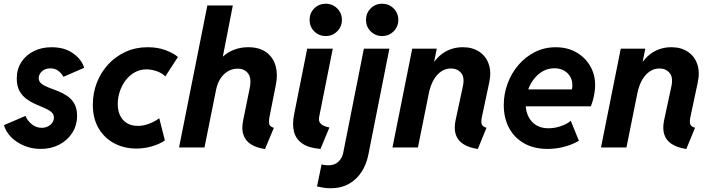

<svg xmlns="http://www.w3.org/2000/svg" viewBox="-20 -781 3767 1017"><path d="M195.8 7.8Q147.5 7.8 106.4 -9.8Q65.4 -27.3 37.8 -55.9Q10.3 -84.5 1 -118.2L115.2 -167Q123.5 -144 147 -124Q170.4 -104 201.2 -104Q219.2 -104 233.9 -111.6Q248.5 -119.1 257.1 -131.3Q265.6 -143.6 265.6 -157.7Q265.6 -176.3 251.5 -188Q237.3 -199.7 214.8 -209.2Q192.4 -218.7 167.2 -229.7Q142.1 -240.7 119.6 -257.3Q97.2 -273.9 83 -299.8Q68.8 -325.7 68.8 -365.2Q68.8 -415.5 93.3 -452.6Q117.7 -489.7 159.4 -510.3Q201.2 -530.8 252.9 -530.8Q322.8 -530.8 367.9 -498Q413.1 -465.3 425.8 -421.9L315.9 -374Q307.1 -391.1 289.8 -405Q272.5 -418.9 246.6 -418.9Q218.3 -418.9 201.7 -402.8Q185.1 -386.7 185.1 -367.7Q185.1 -349.1 199.7 -337.6Q214.4 -326.2 237.6 -317.4Q260.7 -308.6 286.6 -298.6Q312.5 -288.6 335.7 -272.9Q358.9 -257.3 373.5 -232.2Q388.2 -207 388.2 -167.5Q388.2 -117.2 362.8 -77.4Q337.4 -37.6 293.9 -14.9Q250.5 7.8 195.8 7.8Z M702.7 5.9Q637.7 5.9 585.3 -21.8Q532.9 -49.5 502.3 -101.4Q471.7 -153.4 471.7 -226.1Q471.7 -288.3 493.1 -343.3Q514.5 -398.2 553.6 -440.4Q592.7 -482.6 645.9 -506.8Q699.1 -530.9 762.5 -530.9Q816.9 -530.9 859 -514.5Q901.2 -498 922.5 -479L855.3 -375.7Q840.4 -392.9 811.7 -403.3Q783.1 -413.6 755.4 -413.6Q721.8 -413.6 693.9 -397.9Q666 -382.2 645.8 -355.8Q625.6 -329.5 614.7 -296.7Q603.7 -264 603.7 -229.6Q603.7 -194.7 616.3 -168.7Q629 -142.8 652.8 -128.5Q676.7 -114.2 710.3 -114.2Q741.4 -114.2 772.1 -126.5Q802.8 -138.8 823.5 -154.9L853.4 -37.1Q823.6 -16.9 783.6 -5.5Q743.5 5.9 702.7 5.9Z M1383.7 8.4Q1339.6 2 1310.5 -15.9Q1281.4 -33.9 1269.9 -65.2Q1258.4 -96.5 1268 -143.6L1302.9 -315.4Q1313.3 -367.9 1293.8 -392.6Q1274.4 -417.3 1238.9 -417.3Q1211 -417.3 1187.5 -403.6Q1164 -389.9 1147.9 -365.1Q1131.8 -340.4 1124.8 -307L1063.2 0H928.4L1078.3 -752H1213.2L1160.5 -482.2H1172.3L1123.6 -425Q1147.4 -479.7 1193.6 -505.3Q1239.8 -530.9 1294.3 -530.9Q1354.5 -530.9 1390.8 -504Q1427.1 -477.1 1439.7 -432.5Q1452.3 -387.8 1441.7 -334.6L1408 -164.2Q1401.9 -133.7 1407.1 -121.3Q1412.2 -108.8 1430.7 -104.2Z M1677.6 7.8Q1616.5 3 1582.3 -20Q1548 -43 1537.6 -82.3Q1527.1 -121.6 1537.9 -175.3L1607.2 -523.1H1742.6L1670.8 -163.2Q1666.6 -141.8 1675.3 -130.2Q1684.1 -118.6 1698.5 -113.3Q1713 -108.1 1724.8 -105.6ZM1705.5 -590.1Q1669.2 -590.1 1644.5 -615Q1619.8 -639.9 1619.8 -675.8Q1619.8 -711.7 1644.5 -736.4Q1669.2 -761.2 1705.4 -761.2Q1741.1 -761.2 1766.1 -736.4Q1791 -711.7 1791 -675.8Q1791 -639.9 1766.1 -615Q1741.1 -590.1 1705.5 -590.1Z M1731.3 216.1Q1711 216.1 1691.8 213Q1672.6 209.9 1659.1 206.7L1683.5 89.4Q1691.1 92.6 1702.6 93.6Q1714.2 94.6 1720.4 94.6Q1751.7 94.6 1771.9 76Q1792.1 57.3 1797.7 29.7L1907.4 -523.1H2042.5L1931 38.8Q1920.9 89.9 1894.9 129.9Q1868.8 170 1827.8 193Q1786.8 216.1 1731.3 216.1ZM2004.3 -590.1Q1968 -590.1 1943.3 -615Q1918.7 -639.9 1918.7 -675.8Q1918.7 -711.7 1943.4 -736.4Q1968 -761.2 2004.2 -761.2Q2040 -761.2 2064.9 -736.4Q2089.8 -711.7 2089.8 -675.8Q2089.8 -639.9 2064.9 -615Q2040 -590.1 2004.3 -590.1Z M2510.9 8.2Q2462.5 0.8 2433.4 -18.3Q2404.2 -37.4 2394.1 -68.7Q2384.1 -99.9 2393 -143.1L2431.8 -323.9Q2442.1 -371.9 2422 -395.1Q2401.9 -418.3 2368.9 -418.3Q2340.2 -418.3 2316.8 -402.4Q2293.3 -386.5 2276.6 -357.2Q2259.9 -327.9 2251.6 -287.5L2193.7 0H2058.9L2163.5 -523.1H2293.5L2279.9 -455.5H2298.7L2254.5 -408.8Q2282.9 -470.2 2328.4 -500.6Q2373.9 -530.9 2431.9 -530.9Q2482.3 -530.9 2517.9 -507.5Q2553.6 -484.2 2568.5 -442.1Q2583.5 -400.1 2571.4 -344L2533.1 -164.3Q2526.4 -133.9 2532.4 -121.4Q2538.5 -108.9 2557.1 -104.4Z M2880.9 7.8Q2808.6 7.8 2756.6 -21.5Q2704.6 -50.8 2676.5 -103.3Q2648.4 -155.8 2648.4 -224.6Q2648.4 -283.7 2668.7 -338.6Q2689 -393.6 2726.1 -436.8Q2763.2 -480 2813.5 -505.4Q2863.8 -530.8 2923.3 -530.8Q2984.9 -530.8 3032 -504.2Q3079.1 -477.5 3105.7 -432.1Q3132.3 -386.7 3132.3 -331.1Q3132.3 -311.5 3129.2 -291Q3126 -270.5 3120.9 -251.7Q3115.7 -232.9 3109.4 -217.8H2743.2L2760.3 -307.6H3009.3Q3010.7 -313.5 3011.2 -319.1Q3011.7 -324.7 3011.7 -329.1Q3011.7 -369.1 2984.9 -394.3Q2958 -419.4 2916 -419.4Q2882.8 -419.4 2855 -403.6Q2827.1 -387.7 2806.9 -360.8Q2786.6 -334 2775.4 -300.5Q2764.2 -267.1 2764.2 -232.4Q2764.2 -174.8 2796.1 -138.2Q2828.1 -101.6 2885.3 -101.6Q2918.9 -101.6 2951.4 -113Q2983.9 -124.5 3003.4 -141.1L3046.4 -35.2Q3010.7 -14.6 2967.8 -3.4Q2924.8 7.8 2880.9 7.8Z M3615.3 8.2Q3567 0.8 3537.8 -18.3Q3508.7 -37.4 3498.6 -68.7Q3488.6 -99.9 3497.5 -143.1L3536.3 -323.9Q3546.6 -371.9 3526.5 -395.1Q3506.3 -418.3 3473.4 -418.3Q3444.7 -418.3 3421.3 -402.4Q3397.8 -386.5 3381.1 -357.2Q3364.4 -327.9 3356.1 -287.5L3298.2 0H3163.4L3268 -523.1H3398L3384.4 -455.5H3403.2L3359 -408.8Q3387.4 -470.2 3432.9 -500.6Q3478.4 -530.9 3536.4 -530.9Q3586.8 -530.9 3622.4 -507.5Q3658.1 -484.2 3673 -442.1Q3688 -400.1 3675.9 -344L3637.6 -164.3Q3630.9 -133.9 3636.9 -121.4Q3642.9 -108.9 3661.6 -104.4Z"/></svg>

Font: Reddit Sans
Style: Italic
Weight: 400
Italic angle: -11.25°
Designer: Stephen Hutchings
Version: Version 1.013